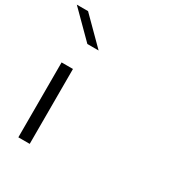

<svg xmlns="http://www.w3.org/2000/svg" viewBox="-191 -971 1049 1110"><g transform="rotate(30 333.5 -416.5)"><path d="M90.8 0V-500H166.7V0ZM75 -833.3 241.7 -666.7H166.7L0 -833.3Z"/></g></svg>

Font: 0xA000-Squareish-Mono
Style: Squareish-Mono
Weight: 400
Version: Version 0.1